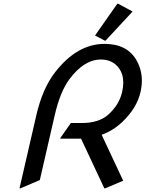

<svg xmlns="http://www.w3.org/2000/svg" viewBox="-20 -980 773 1019"><path d="M83.5 19.5 172.9 -368.7Q205.6 -510.7 272.5 -596.7Q389.6 -747.1 534.7 -747.1Q656.7 -747.1 706.1 -657.2Q732.9 -608.4 732.9 -552.2Q732.9 -522.5 725.6 -490.7Q706.1 -406.7 630.4 -334Q581.5 -287.1 519.5 -264.6L633.8 -21L538.6 19.5H533.7L410.2 -244.1H299.8L301.3 -249L356 -327.1H413.6Q505.4 -327.1 555.2 -372.1Q612.3 -423.8 627.9 -490.7Q634.3 -518.1 634.3 -541.5Q634.3 -586.9 610.8 -618.7Q577.1 -664.1 515.6 -664.1Q425.8 -664.1 347.7 -558.6Q299.3 -493.2 270.5 -368.7L191.4 -24.4L88.4 19.5ZM602.5 -960H607.4L683.6 -918.9L540.5 -764.6H535.6L484.4 -791.5Z"/></svg>

Font: Nova Script
Style: Regular
Weight: 400
Italic angle: -13°
Version: Version 2.001